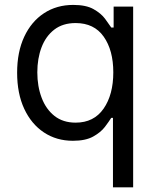

<svg xmlns="http://www.w3.org/2000/svg" viewBox="-20 -573 649 797"><path d="M448.9 204.5V-83.8H441.8Q432.5 -68.9 415.5 -46.3Q398.4 -23.8 366.8 -6.2Q335.2 11.4 282.7 11.4Q214.5 11.4 162.3 -23.3Q110.1 -57.9 80.6 -121.3Q51.1 -184.7 51.1 -271.3Q51.1 -357.2 80.6 -420.5Q110.1 -483.7 162.6 -518.1Q215.2 -552.6 284.1 -552.6Q337.4 -552.6 368.4 -535Q399.5 -517.4 416 -495.2Q432.5 -473 441.8 -458.8H451.7V-545.5H532.7V204.5ZM294 -63.9Q369.7 -63.9 410 -122Q450.3 -180 450.3 -272.7Q450.3 -364.3 410.5 -420.8Q370.7 -477.3 294 -477.3Q240.8 -477.3 205.4 -450.1Q170.1 -422.9 152.5 -376.6Q134.9 -330.3 134.9 -272.7Q134.9 -214.5 152.9 -167.1Q170.8 -119.7 206.1 -91.8Q241.5 -63.9 294 -63.9Z"/></svg>

Font: Inter Alia
Style: Regular
Weight: 400
Designer: Rasmus Andersson (Latin, Greek, Cyrillic etc.) and Evan from Shavian.info (Shavian, old style figures)
Foundry: Shavian.info
Version: Version 0.001;git-37ab20767